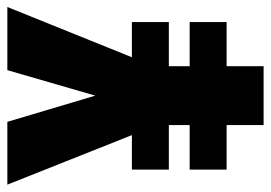

<svg xmlns="http://www.w3.org/2000/svg" viewBox="-130 -624 754 535"><g transform="rotate(-90 247.5 -357.0)"><path d="M248 -469 175 -714H0L138 -367H42V-264H166V-206H42V-103H166V0H330V-103H453V-206H330V-264H453V-367H355L495 -714H319Z"/></g></svg>

Font: Noto Sans Telugu ExtraCondensed Black
Style: Regular
Weight: 900
Width: 2
Designer: Jelle Bosma - Monotype Design Team
Foundry: Monotype Imaging Inc.
Version: Version 2.005